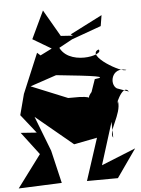

<svg xmlns="http://www.w3.org/2000/svg" viewBox="-82 -1057 873 1186"><g transform="rotate(-5 354.0 -464.0)"><path d="M643 -486C598 -514 620 -621 711 -595C688 -576 466 -704 551 -735C591 -698 346 -643 303 -786L191 -730L171 -748L68 -502L34 -373L126 -257L27 -264L134 -123L-15 77L253 66L205 -138L121 -355L350 -165L494 -193L409 68L601 67L723 -107L510 -21L592 -283L594 -185C564 -224 657 -324 643 -407C614 -341 676 -521 715 -460ZM485 -477C434 -419 518 -449 408 -453H338L113 -545L276 -600C521 -575 597 -564 512 -555ZM326 -839 230 -1005 149 -834 279 -757 158 -683 394 -812 577 -878 588 -945 388 -843 401 -834Z"/></g></svg>

Font: Asimov Silicon
Style: Regular
Weight: 400
Designer: Google
Version: Version 2.000980; 2014